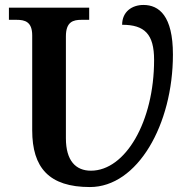

<svg xmlns="http://www.w3.org/2000/svg" viewBox="-20 -745 763 775"><path d="M343 10C535 10 678 -242 678 -525C678 -681 622 -725 559 -725C513 -725 473 -698 473 -645C564 -645 602 -607 602 -503C602 -254 486 -56 347 -56C286 -56 246 -96 246 -187V-598C246 -657 275 -665 309 -665H340V-714H16V-665H47C81 -665 110 -657 110 -602V-219C110 -68 178 10 343 10Z"/></svg>

Font: Noto Serif Semi
Style: Regular
Weight: 600
Designer: Monotype Design Team
Foundry: Monotype Imaging Inc.
Version: Version 1.002